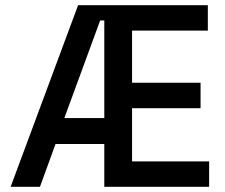

<svg xmlns="http://www.w3.org/2000/svg" viewBox="-20 -720 866 740"><path d="M382 0V-700H781V-602H489V-401H753V-303H489V-98H786V0ZM21 0 281 -700H382V-641H366L228 -265H382V-165H194L134 0Z"/></svg>

Font: Space Grotesk Light Medium
Style: Regular
Weight: 500
Version: Version 2.000